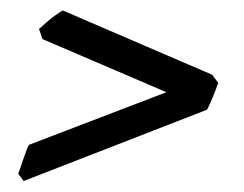

<svg xmlns="http://www.w3.org/2000/svg" viewBox="-20 -462 457 360"><path d="M389.2 -306.6Q385.3 -295.4 379.4 -280.8Q373.5 -266.1 368.2 -256.3L24.4 -122.6L14.2 -136.2Q16.1 -141.1 18.6 -148.4Q21 -155.8 23.7 -163.6Q26.4 -171.4 29.1 -178.7Q31.7 -186 34.2 -190.4L292 -289.1L59.6 -388.7L53.2 -407.7Q59.1 -412.6 63.7 -417Q68.4 -421.4 73.5 -425.5Q78.6 -429.7 84.5 -433.8Q90.3 -438 97.7 -442.4L377.9 -321.8Z"/></svg>

Font: Gentium Book Basic
Style: Italic
Weight: 400
Italic angle: -8°
Designer: J. Victor Gaultney and Annie Olsen
Foundry: SIL International
Version: Version 1.102; 2013; Maintenance release